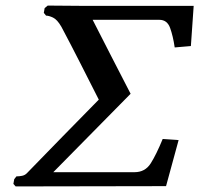

<svg xmlns="http://www.w3.org/2000/svg" viewBox="-20 -667 714 688"><path d="M448 -331 171 -50H462Q500 -50 520 -81.5Q540 -113 563 -169L620 -165L575 0L36 1L28 -8L31 -25L39 -35Q49 -35 59 -37Q69 -39 76 -46Q139 -111 205 -178.5Q271 -246 334 -310Q301 -375 267.5 -441Q234 -507 200 -571Q185 -597 170 -604Q155 -611 145 -611L137 -621L140 -638L151 -647L275 -646H674L664 -502L606 -497Q600 -538 589.5 -567Q579 -596 551 -596H312Q346 -530 380 -463Q414 -396 448 -331Z"/></svg>

Font: Libertinus Serif Semibold Italic
Style: Regular
Weight: 600
Italic angle: -11.5°
Designer: Philipp H. Poll, Khaled Hosny
Foundry: Caleb Maclennan
Version: Version 7.051;RELEASE